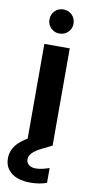

<svg xmlns="http://www.w3.org/2000/svg" viewBox="-117 -753 489 1005"><g transform="rotate(10 127.5 -250.5)"><path d="M68 0V-517H203V0ZM135 -584Q109 -584 90.5 -602.5Q72 -621 72 -647Q72 -675 90.5 -693.5Q109 -712 135 -712Q163 -712 181.5 -693.5Q200 -675 200 -647Q200 -621 181.5 -602.5Q163 -584 135 -584ZM120 211Q83 211 52 200Q21 189 2.5 165Q-16 141 -16 105Q-16 78 -3 53Q10 28 41.5 4Q73 -20 128 -43L173 -63L203 0L152 25Q116 43 101 59Q86 75 86 93Q86 111 99.5 122Q113 133 137 133Q152 133 170.5 129Q189 125 208 118V197Q189 204 166.5 207.5Q144 211 120 211Z"/></g></svg>

Font: DM Sans 11pt
Style: Bold
Weight: 700
Version: Version 4.004;gftools[0.9.30]